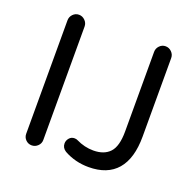

<svg xmlns="http://www.w3.org/2000/svg" viewBox="-123 -818 979 958"><g transform="rotate(20 366.5 -339.0)"><path d="M93.8 -39.1V-641.6Q93.8 -660.2 106.9 -673.8Q120.1 -687.5 138.7 -687.5Q157.2 -687.5 170.9 -673.8Q184.6 -660.2 184.6 -641.6V-39.1Q184.6 -20.5 170.9 -7.3Q157.2 5.9 138.7 5.9Q120.1 5.9 106.9 -7.3Q93.8 -20.5 93.8 -39.1ZM311.5 -22.5Q290 -36.1 290 -59.6Q290 -75.2 300.8 -87.9Q311.5 -100.6 328.1 -100.6Q338.9 -100.6 345.7 -96.7Q389.6 -75.2 436.5 -75.2Q493.2 -75.2 523.4 -107.4Q553.7 -139.6 553.7 -218.8V-641.6Q553.7 -660.2 566.9 -673.8Q580.1 -687.5 598.6 -687.5Q617.2 -687.5 630.9 -673.8Q644.5 -660.2 644.5 -641.6V-224.6Q644.5 -108.4 593.3 -48.8Q542 10.7 442.4 10.7Q371.1 10.7 311.5 -22.5Z"/></g></svg>

Font: KTXP_ComRound
Style: Medium
Weight: 500
Version: Version 1.01;May 16, 2022;FontCreator 13.0.0.2683 64-bit